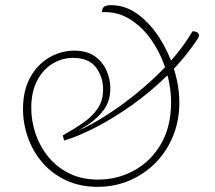

<svg xmlns="http://www.w3.org/2000/svg" viewBox="-20 -708 832 743"><path d="M358 15Q289 15 235 -10.5Q181 -36 144 -79Q107 -122 88 -176Q69 -230 69 -286Q69 -358 97 -408.5Q125 -459 170.5 -485.5Q216 -512 267 -512Q316 -512 346.5 -490.5Q377 -469 392 -435.5Q407 -402 407 -367Q407 -319 383.5 -285.5Q360 -252 321 -226Q282 -200 233 -173L229 -183Q265 -193 307.5 -214Q350 -235 396.5 -265Q443 -295 489.5 -331.5Q536 -368 580 -409.5Q624 -451 661 -496Q698 -541 725 -587Q733 -587 738.5 -585Q744 -583 747 -579.5Q750 -576 750 -571Q750 -566 747 -561Q698 -486 632 -420.5Q566 -355 493 -303Q420 -251 351 -215.5Q282 -180 228 -164L223 -184Q269 -210 304 -234.5Q339 -259 359 -289.5Q379 -320 379 -362Q379 -410 351.5 -447Q324 -484 263 -484Q221 -484 184 -462Q147 -440 124 -396.5Q101 -353 101 -290Q101 -239 118 -189.5Q135 -140 168 -100Q201 -60 249 -36.5Q297 -13 360 -13Q434 -13 498.5 -48Q563 -83 602.5 -150Q642 -217 642 -312Q642 -373 622.5 -436Q603 -499 567.5 -551Q532 -603 483 -633.5Q434 -664 375 -661Q375 -677 383.5 -682.5Q392 -688 410 -688Q465 -688 512.5 -653.5Q560 -619 596.5 -562.5Q633 -506 653.5 -440Q674 -374 674 -312Q674 -240 649 -180Q624 -120 580.5 -76.5Q537 -33 480 -9Q423 15 358 15Z"/></svg>

Font: Arima Thin Thin
Style: Regular
Weight: 250
Version: Version 1.100